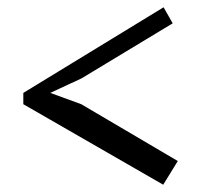

<svg xmlns="http://www.w3.org/2000/svg" viewBox="-20 -610 573 527"><path d="M428 -103 468 -168 203 -324 118 -355 204 -395 454 -546 429 -590 44 -355V-324Z"/></svg>

Font: PT Serif
Style: Regular
Weight: 400
Designer: A.Korolkova, O.Umpeleva, V.Yefimov
Foundry: ParaType Ltd
Version: Version 1.000;PS 001.000;hotconv 1.0.88;makeotf.lib2.5.64775